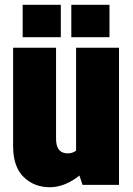

<svg xmlns="http://www.w3.org/2000/svg" viewBox="-20 -775 559 805"><path d="M313 -39Q285 -16 253 -3Q221 10 189 10Q123 10 79 -33Q35 -76 35 -162V-575H215V-193Q215 -132 264 -132Q283 -132 299 -143V-575H479V0H326ZM75 -755H235V-619H75ZM279 -755H439V-619H279Z"/></svg>

Font: Protest Strike
Style: Regular
Weight: 400
Designer: Octavio Pardo
Foundry: Ashler Design
Version: Version 2.005; ttfautohint (v1.8.4.7-5d5b)